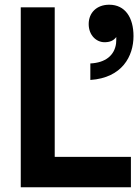

<svg xmlns="http://www.w3.org/2000/svg" viewBox="-20 -794 586 814"><path d="M68 0H535V-129H212V-763H68ZM356 -692C356 -644 389 -615 423 -615C445 -615 461 -621 473 -637C473 -627 473 -618 472 -609C465 -559 427 -528 363 -525V-455C498 -464 546 -556 546 -641C546 -719 511 -774 443 -774C390 -774 356 -740 356 -692Z"/></svg>

Font: Swile Sans
Style: Bold
Weight: 700
Designer: Lord
Foundry: Lord
Version: Version 1.477;FEAKit 1.0